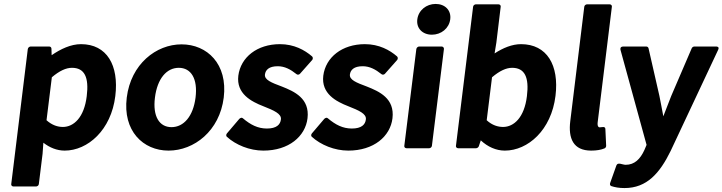

<svg xmlns="http://www.w3.org/2000/svg" viewBox="-20 -740 3665 974"><path d="M200 -16C232 9 269 24 308 24C425 24 544 -80 565 -253C584 -409 522 -516 391 -516C339 -516 287 -491 242 -460L241 -493C241 -499 236 -504 230 -504H135C130 -504 122 -499 121 -491L37 194C36 199 40 206 48 206H163C168 206 176 202 177 194L196 40ZM216 -130 243 -348C282 -381 315 -396 345 -396C409 -396 432 -348 420 -252C407 -144 354 -96 299 -96C274 -96 245 -104 216 -130Z M623 -245C602 -76 706 24 835 24C965 24 1094 -76 1115 -245C1136 -415 1031 -515 901 -515C772 -515 644 -415 623 -245ZM766 -245C778 -341 825 -396 887 -396C949 -396 984 -341 972 -245C960 -150 912 -95 850 -95C788 -95 754 -150 766 -245Z M1131 -63C1127 -58 1126 -50 1131 -46C1176 -5 1246 24 1316 24C1445 24 1529 -48 1540 -140C1552 -241 1473 -276 1410 -301C1356 -321 1321 -335 1324 -362C1327 -385 1344 -404 1389 -404C1424 -404 1454 -388 1484 -364C1488 -360 1497 -360 1502 -366L1564 -436C1568 -441 1568 -450 1563 -454C1526 -486 1472 -516 1400 -516C1285 -516 1201 -450 1189 -356C1178 -265 1254 -225 1316 -201C1369 -180 1409 -163 1405 -134C1402 -108 1383 -88 1334 -88C1288 -88 1251 -107 1212 -140C1207 -145 1199 -142 1194 -137Z M1562 -63C1558 -58 1557 -50 1562 -46C1607 -5 1677 24 1747 24C1876 24 1960 -48 1971 -140C1983 -241 1904 -276 1841 -301C1787 -321 1752 -335 1755 -362C1758 -385 1775 -404 1820 -404C1855 -404 1885 -388 1915 -364C1919 -360 1928 -360 1933 -366L1995 -436C1999 -441 1999 -450 1994 -454C1957 -486 1903 -516 1831 -516C1716 -516 1632 -450 1620 -356C1609 -265 1685 -225 1747 -201C1800 -180 1840 -163 1836 -134C1833 -108 1814 -88 1765 -88C1719 -88 1682 -107 1643 -140C1638 -145 1630 -142 1625 -137Z M2171 -564C2218 -564 2258 -596 2264 -642C2270 -688 2237 -720 2190 -720C2143 -720 2103 -688 2097 -642C2091 -596 2124 -564 2171 -564ZM2031 0C2030 5 2034 12 2042 12H2157C2162 12 2170 8 2171 0L2232 -491C2233 -496 2229 -504 2221 -504H2106C2101 -504 2093 -499 2092 -491Z M2293 0C2292 5 2296 12 2304 12H2395C2400 12 2407 8 2409 2L2419 -28C2454 5 2497 24 2541 24C2658 24 2777 -80 2798 -254C2817 -409 2755 -516 2623 -516C2578 -516 2532 -497 2489 -469L2498 -524L2520 -706C2521 -711 2517 -718 2509 -718H2394C2389 -718 2381 -714 2380 -706ZM2449 -130 2476 -348C2515 -381 2548 -396 2578 -396C2642 -396 2665 -348 2653 -252C2640 -144 2587 -96 2532 -96C2507 -96 2477 -104 2449 -130Z M2873 -126C2862 -38 2888 24 2979 24C3007 24 3029 20 3046 13C3051 11 3055 6 3055 0L3051 -86C3050 -101 3033 -94 3022 -94C3019 -94 3009 -96 3012 -120L3084 -706C3085 -711 3081 -718 3073 -718H2958C2953 -718 2945 -714 2944 -706Z M3107 99 3075 189C3073 195 3075 202 3081 204C3099 210 3120 214 3148 214C3262 214 3327 138 3382 26L3623 -487C3632 -505 3613 -504 3613 -504H3502C3497 -504 3491 -500 3489 -495L3385 -253C3372 -219 3359 -186 3345 -150C3338 -185 3332 -221 3325 -254L3270 -495C3269 -499 3265 -504 3259 -504H3142C3122 -504 3128 -486 3128 -486L3260 -5L3249 21C3228 67 3199 96 3154 96C3137 96 3114 81 3107 99Z"/></svg>

Font: Falling Sky
Style: BdObl
Weight: 700
Designer: Paul D. Hunt
Foundry: Adobe Systems Incorporated
Version: Version 1.02